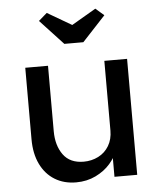

<svg xmlns="http://www.w3.org/2000/svg" viewBox="-54 -810 713 866"><g transform="rotate(-5 302.5 -376.5)"><path d="M430 -525H533V0H430V-110L448 -122Q437 -89 411 -59Q385 -29 345 -9.5Q305 10 256 10Q201 10 159.5 -15.5Q118 -41 95 -88.5Q72 -136 72 -201V-525H175V-229Q175 -164 205.5 -122Q236 -80 298 -80Q334 -80 364.5 -95.5Q395 -111 412.5 -140.5Q430 -170 430 -209ZM410 -763 448 -730 343 -617H257L152 -730L190 -763L315 -690H285Z"/></g></svg>

Font: Lexend
Style: Regular
Weight: 400
Designer: Thomas Jockin
Foundry: Lexend
Version: Version 1.000